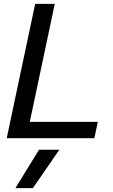

<svg xmlns="http://www.w3.org/2000/svg" viewBox="-20 -719 586 999"><path d="M163 -699H265L135 -85H489L471 0H15ZM183 60H289L151 260H60Z"/></svg>

Font: Prompt
Style: Italic
Weight: 400
Italic angle: -12°
Designer: Katatrad Team
Foundry: CadsonDemak
Version: Version 1.001